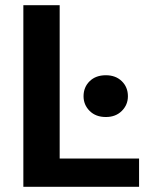

<svg xmlns="http://www.w3.org/2000/svg" viewBox="-20 -720 605 740"><path d="M70 0V-700H210V-109H516V0ZM388 -269Q349 -269 325.5 -292.5Q302 -316 302 -349Q302 -384 325.5 -407Q349 -430 388 -430Q426 -430 449.5 -407Q473 -384 473 -349Q473 -316 449.5 -292.5Q426 -269 388 -269Z"/></svg>

Font: DM Sans 12pt ExtraBold
Style: Regular
Weight: 800
Version: Version 4.004;gftools[0.9.30]